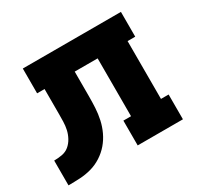

<svg xmlns="http://www.w3.org/2000/svg" viewBox="-117 -662 834 805"><g transform="rotate(-30 300.0 -260.0)"><path d="M0 0V-120Q19 -120 38.5 -123.5Q58 -127 72.5 -139Q87 -151 96.5 -168.5Q106 -186 110 -204.5Q114 -223 114.5 -242.5Q115 -262 115 -281V-400H79V-520H554V-400H517V-120H554V0H335V-120H372V-400H261V-281Q261 -253 259.5 -225Q258 -197 252 -169.5Q246 -142 234 -116.5Q222 -91 204 -70Q186 -49 162 -33.5Q138 -18 111 -10.5Q84 -3 56 -1.5Q28 0 0 0Z"/></g></svg>

Font: Iosevka Etoile Heavy
Style: Regular
Weight: 900
Designer: Belleve Invis
Foundry: Belleve Invis
Version: Version 22.1.2; ttfautohint (v1.8.4)